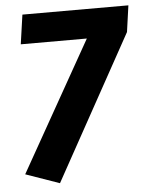

<svg xmlns="http://www.w3.org/2000/svg" viewBox="-51 -718 601 776"><g transform="rotate(-5 249.5 -330.0)"><path d="M499 -676H69L52 -557H320L24 -32L161 16L484 -569Z"/></g></svg>

Font: Fira Sans
Style: Bold Italic
Weight: 700
Italic angle: -8°
Designer: bBox Type GmbH & Carrois Corporate GbR & Edenspiekermann AG
Foundry: bBox Type GmbH & Carrois Corporate GbR & Edenspiekermann AG
Version: Version 4.301;PS 004.301;hotconv 1.0.88;makeotf.lib2.5.64775